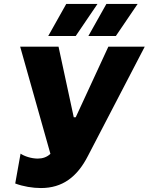

<svg xmlns="http://www.w3.org/2000/svg" viewBox="-20 -936 752 971"><path d="M187 15C295 15 370 -40 425 -148L712 -700H528L363 -343H353L276 -700H82L235 -158C217 -141 195 -134 171 -134C138 -134 103 -146 84 -159L57 -8C97 7 145 15 187 15ZM363 -754 473 -916H315L224 -754ZM566 -754 676 -916H518L427 -754Z"/></svg>

Font: Fixel Display ExtraBold
Style: Italic
Weight: 800
Italic angle: -10°
Designer: AlfaBravo + MacPaw
Foundry: Kyrylo Tkachov, Marchela Mozhyna, Serhii Makarenko, Maria Weinstein, Zakhar Kryvoshyya
Version: Version 1.210;Glyphs 3.2 (3217)